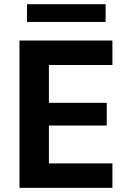

<svg xmlns="http://www.w3.org/2000/svg" viewBox="-20 -904 582 924"><path d="M488.3 -883.8V-798.3H109.9V-883.8ZM521 -117.7V0H73.7V-709H521V-591.3H215.3V-409.2H493.7V-299.8H215.3V-117.7Z"/></svg>

Font: Estedad-FD Bold
Style: Regular
Weight: 700
Designer: Amin Abedi
Version: Version 7.3